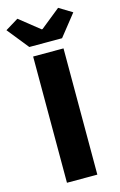

<svg xmlns="http://www.w3.org/2000/svg" viewBox="-166 -1034 682 1093"><g transform="rotate(-15 175.0 -487.5)"><path d="M86 -744H265V0H86ZM-22 -928 55 -975 173 -881H178L295 -975L372 -928L272 -802H79Z"/></g></svg>

Font: Source Han Sans CN Heavy
Style: Bold
Weight: 900
Designer: Ryoko NISHIZUKA (kana & ideographs); Paul D. Hunt (Latin, Greek & Cyrillic); Wenlong ZHANG (bopomofo); Sandoll Communica
Foundry: Adobe Systems Incorporated
Version: Version 1.000;PS 1;hotconv 1.0.78;makeotf.lib2.5.61930